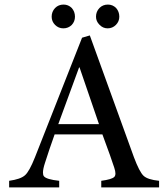

<svg xmlns="http://www.w3.org/2000/svg" viewBox="-20 -820 734 840"><path d="M452 -800Q473 -800 488 -785Q502 -769 502 -747Q502 -726 487 -711Q472 -696 451 -696Q430 -696 415 -712Q400 -727 400 -747Q400 -769 415 -785Q430 -800 452 -800ZM258 -800Q279 -800 294 -785Q308 -769 308 -747Q308 -726 294 -711Q279 -696 257 -696Q236 -696 221 -711Q206 -726 206 -747Q206 -769 221 -785Q236 -800 258 -800ZM676 0H423V-29Q469 -35 480 -46Q485 -51 485 -61Q485 -71 480 -86Q467 -127 428 -232H219Q195 -165 177 -108Q168 -81 168 -65Q168 -54 172 -49Q183 -35 239 -29V0H20V-29Q70 -36 89 -53Q108 -69 133 -132L339 -655L373 -665L566 -132Q590 -68 608 -51Q626 -34 676 -29ZM413 -277 328 -525H326L235 -277Z"/></svg>

Font: Ponomar
Style: Regular
Weight: 400
Version: Version 1.301; ttfautohint (v1.8.4.7-5d5b)